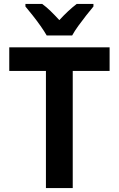

<svg xmlns="http://www.w3.org/2000/svg" viewBox="-20 -954 603 974"><path d="M213 0V-594H27V-714H536V-594H349V0ZM217 -774Q205 -795 186 -822Q167 -849 146 -875.5Q125 -902 109 -921V-934H194Q215 -919 236.5 -898Q258 -877 281 -852Q305 -878 326 -897.5Q347 -917 369 -934H454V-921Q438 -902 417.5 -876Q397 -850 377.5 -823Q358 -796 346 -774Z"/></svg>

Font: Noto Sans Mono SemiCondensed
Style: Bold
Weight: 700
Width: 4
Designer: Monotype Design Team
Foundry: Monotype Imaging Inc.
Version: Version 2.014